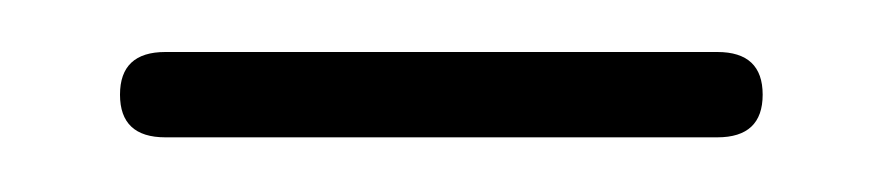

<svg xmlns="http://www.w3.org/2000/svg" viewBox="-20 -620 331 72"><path d="M25 -584.5Q25 -600.5 42 -600.5H249Q266 -600.5 266 -584.5Q266 -568.5 249 -568.5H42Q25 -568.5 25 -584.5Z"/></svg>

Font: Fraunces 9pt SuperSoft Thin
Style: Regular
Weight: 100
Version: Version 1.000;[b76b70a41]